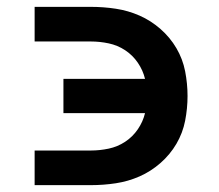

<svg xmlns="http://www.w3.org/2000/svg" viewBox="-20 -540 640 560"><path d="M81 0V-101H245Q271 -101 297 -106.5Q323 -112 345 -126.5Q367 -141 382 -163Q397 -185 403 -210H165V-310H403Q397 -335 382 -357Q367 -379 345 -393.5Q323 -408 297 -413.5Q271 -419 245 -419H81V-520H245Q282 -520 318 -514.5Q354 -509 387 -494.5Q420 -480 448 -455.5Q476 -431 494.5 -399.5Q513 -368 520 -332Q527 -296 527 -260Q527 -224 520 -188Q513 -152 494.5 -120.5Q476 -89 448 -64.5Q420 -40 387 -25.5Q354 -11 318 -5.5Q282 0 245 0Z"/></svg>

Font: Iosevka Extended
Style: Bold
Weight: 700
Width: 7
Monospace: yes
Designer: Belleve Invis
Foundry: Belleve Invis
Version: Version 32.5.0; ttfautohint (v1.8.4)